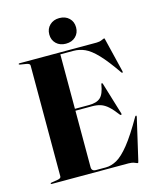

<svg xmlns="http://www.w3.org/2000/svg" viewBox="-130 -976 875 1076"><g transform="rotate(-15 307.0 -437.5)"><path d="M32.5 -696.5Q32.5 -700 38 -700H485.5Q503 -700 516.2 -706Q529.5 -712 532.5 -712Q535 -712 537 -701L584 -507.5Q585 -501 582 -499.5Q579.5 -498.5 576 -503Q522.5 -580.5 484.2 -620.5Q446 -660.5 414 -674.8Q382 -689 348 -689H272V-373H354Q398.5 -373 420.2 -392.8Q442 -412.5 450.5 -467Q451.5 -472.5 454.5 -472.5Q458.5 -473 460 -466.5L516.5 -280.5Q518 -275 514.5 -273.5Q511 -272 507.5 -275.5Q481.5 -310 460.8 -328.8Q440 -347.5 418.5 -354.8Q397 -362 368 -362H272V-34.5Q272 -11 297 -11H355Q386 -11 418.5 -29Q451 -47 491.5 -97.2Q532 -147.5 587 -243.5Q590.5 -248.5 593.5 -247.5Q596.5 -246 595 -239L539.5 1Q537 12 534.5 12Q531 12 517.5 6Q504 0 483.5 0H38Q32.5 0 32.5 -3.5Q32.5 -7 39.5 -8L74 -13.5Q95 -17 95 -28V-672Q95 -683 74 -686.5L39.5 -692Q32.5 -693 32.5 -696.5ZM318.5 -738.5Q284 -738.5 262.5 -759.2Q241 -780 241 -812.5Q241 -845.5 262.8 -866.2Q284.5 -887 318.5 -887Q353.5 -887 375 -866.2Q396.5 -845.5 396.5 -812.5Q396.5 -780 375 -759.2Q353.5 -738.5 318.5 -738.5Z"/></g></svg>

Font: Fraunces 144pt
Style: Bold
Weight: 700
Version: Version 1.000;[b76b70a41]